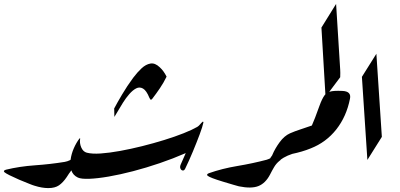

<svg xmlns="http://www.w3.org/2000/svg" viewBox="-20 -962 2046 982"><path d="M374 -164Q382 -164 386 -159Q390 -154 390 -147Q390 -127 376 -122Q360 -110 346 -92Q332 -74 321 -56Q302 -28 281.5 -14Q261 0 227 0Q195 0 157 -12Q149 -14 129.5 -22Q110 -30 78 -43Q16 -70 3 -81Q0 -84 0 -86Q0 -91 10 -94Q80 -111 158.5 -116.5Q237 -122 311 -134Q339 -139 360 -158Q366 -164 374 -164Z M832 -570Q817 -539 798 -511Q779 -483 759 -457Q756 -453 752.5 -452Q749 -451 744 -462Q729 -499 711.5 -509Q694 -519 676.5 -510Q659 -501 641.5 -481Q624 -461 609 -437Q594 -413 582.5 -393Q571 -373 565 -364L564 -408L565 -409Q578 -434 604 -478Q630 -522 661 -564Q682 -592 704 -612.5Q726 -633 749.5 -637Q773 -641 797 -618Q808 -608 816.5 -596Q825 -584 832 -570Z M1020 -334Q1016 -314 1001 -274Q986 -234 966.5 -187Q947 -140 927 -99Q922 -89 914.5 -90Q907 -91 903 -99.5Q899 -108 904 -120L930 -179Q866 -151 797 -127.5Q728 -104 661 -86.5Q594 -69 536 -59Q478 -49 436.5 -47.5Q395 -46 378 -54Q353 -66 345 -90.5Q337 -115 341 -145Q345 -175 357.5 -203.5Q370 -232 386 -253Q388 -255 389 -255Q390 -255 390 -253Q386 -230 395.5 -208Q405 -186 424 -181Q451 -174 495 -177Q539 -180 594 -190Q649 -200 707 -214.5Q765 -229 820 -246Q875 -263 919 -280.5Q963 -298 989 -313Q997 -318 1003 -325.5Q1009 -333 1016 -339Q1018 -341 1019.5 -339Q1021 -337 1020 -334Z M1409 -139Q1393 -126 1382 -107.5Q1371 -89 1361 -69Q1338 -25 1302 -10.5Q1266 4 1202 -9Q1194 -11 1173.5 -17Q1153 -23 1120 -33Q1054 -53 1042 -63Q1034 -70 1048 -76Q1116 -100 1194 -113Q1272 -126 1344 -145Q1371 -153 1390 -174V-173Q1398 -182 1407 -181Q1422 -179 1421 -162Q1420 -145 1409 -139Z M1770 -457Q1752 -366 1700 -300Q1648 -234 1569 -203Q1547 -194 1523 -187Q1499 -180 1475 -175Q1426 -159 1394 -128Q1376 -103 1363 -122Q1350 -141 1373 -169V-170Q1387 -203 1410.5 -235Q1434 -267 1463 -280Q1488 -291 1517.5 -300.5Q1547 -310 1575 -320Q1582 -335 1591.5 -360Q1601 -385 1614 -421Q1640 -493 1667 -493Q1684 -499 1731 -497Q1778 -495 1770 -457Z M1645 -467 1624 -821 1699 -942 1720 -605Q1721 -592 1720 -567Z M1831 -569 1905 -687 1933 -262 1859 -144Z"/></svg>

Font: Aref Ruqaa Ink
Style: Regular
Weight: 400
Designer: Abdullah Aref
Version: Version 1.005